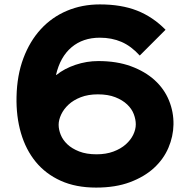

<svg xmlns="http://www.w3.org/2000/svg" viewBox="-20 -840 862 871"><path d="M767 -275Q766 -221 744 -169.5Q722 -118 678.5 -78Q635 -38 569.5 -13.5Q504 11 416 11Q324 11 255.5 -20Q187 -51 142 -106Q97 -161 75 -236.5Q53 -312 55 -401Q57 -498 86 -575.5Q115 -653 165 -707.5Q215 -762 283.5 -791Q352 -820 433 -820Q530 -820 601.5 -792Q673 -764 731 -705L614 -588Q575 -631 531 -650Q487 -669 433 -669Q356 -669 304.5 -625.5Q253 -582 234 -500H236Q272 -529 322.5 -546Q373 -563 426 -563Q510 -563 574 -539.5Q638 -516 681.5 -476.5Q725 -437 746.5 -384.5Q768 -332 767 -275ZM596 -276Q596 -298 587 -322Q578 -346 557 -366Q536 -386 503 -399Q470 -412 424 -412Q380 -412 346.5 -399Q313 -386 291 -365.5Q269 -345 257.5 -320.5Q246 -296 246 -274Q246 -252 255.5 -228.5Q265 -205 285.5 -185.5Q306 -166 339 -153Q372 -140 418 -140Q461 -140 494.5 -152.5Q528 -165 550.5 -185Q573 -205 584.5 -229Q596 -253 596 -276Z"/></svg>

Font: TypoPRO Sinkin Sans
Style: 700 Bold
Weight: 700
Designer: Keith Bates
Foundry: K-Type
Version: Sinkin Sans (version 1.0)  by Keith Bates   •   © 2014   www